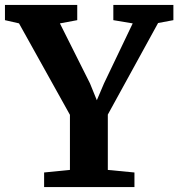

<svg xmlns="http://www.w3.org/2000/svg" viewBox="-39 -763 727 783"><path d="M246.2 -70.1V-294.7L38.5 -667.7L-18.8 -680.8V-743H276V-680.8L205.3 -667.6L327.9 -423L355.9 -354.2L385.2 -423L502.2 -667.6L423.2 -680.8V-743H668.1V-680.8L605.7 -669.1L400.7 -295.7V-70L509.3 -59.6V0H140.9V-59.6Z"/></svg>

Font: Merriweather 7pt Light
Style: Regular
Weight: 300
Designer: Eben Sorkin
Foundry: Eben Sorkin
Version: Version 2.200;gftools[0.9.31]